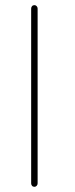

<svg xmlns="http://www.w3.org/2000/svg" viewBox="-20 -720 289 740"><path d="M100.1 -13.2V-687Q100.1 -692.4 103.5 -696.3Q106.9 -700.2 112.8 -700.2Q117.7 -700.2 121.3 -696.3Q125 -692.4 125 -687V-13.2Q125 -7.8 121.3 -3.9Q117.7 0 112.8 0Q106.9 0 103.5 -3.9Q100.1 -7.8 100.1 -13.2Z"/></svg>

Font: Quicksand
Style: Light
Weight: 300
Designer: Andrew Paglinawan
Foundry: Andrew Paglinawan
Version: 1.002